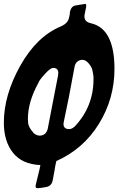

<svg xmlns="http://www.w3.org/2000/svg" viewBox="-33 -854 615 998"><path d="M440 -733Q562 -705 562 -496Q562 -341 481 -210Q400 -79 260 -17Q254 6 250 35L241 83Q235 116 201 119Q193 121 191 121L167 124H161Q152 124 152 115Q152 109 153 106Q155 101 172 28L177 4Q82 0 34.5 -60Q-13 -120 -13 -216Q-13 -360 72.5 -512.5Q158 -665 284 -717Q322 -734 326 -764V-763Q328 -769 330 -783V-789Q336 -823 362 -826L406 -833Q407 -833 408 -834H410Q415 -834 415 -824V-819Q412 -806 406 -774V-768Q406 -740 440 -733ZM352 -194 355 -196Q453 -300 453 -442V-455Q452 -468 446 -494Q442 -508 427 -525.5Q412 -543 395 -543Q380 -543 369 -533.5Q358 -524 355 -509Q324 -337 299 -223Q297 -213 297 -210Q297 -183 326 -183Q340 -183 352 -194ZM215 -184Q224 -230 242 -324Q260 -418 269 -463Q270 -468 270 -475Q270 -501 243 -501Q229 -501 200 -469Q171 -437 166 -423L167 -424Q112 -325 112 -236Q112 -225 113 -219Q113 -195 140 -165L137 -168Q141 -161 152 -155Q163 -149 172 -149Q206 -149 215 -184Z"/></svg>

Font: Bangerz Fix
Style: Regular
Weight: 400
Designer: vernon adams
Foundry: Vernon Adams
Version: Version 2.10;December 28, 2023;FontCreator 13.0.0.2683 64-bi